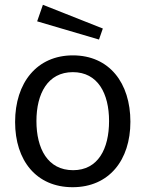

<svg xmlns="http://www.w3.org/2000/svg" viewBox="-20 -771 607 801"><path d="M283 10C435 10 524 -103 524 -263C524 -425 436 -540 284 -540C134 -540 43 -426 43 -262C43 -102 131 10 283 10ZM285 -61C179 -61 132 -151 132 -266C132 -380 179 -470 284 -470C388 -470 435 -381 435 -266C435 -150 389 -61 285 -61ZM135 -682 393 -606 409 -652 159 -751Z"/></svg>

Font: Cheyenne Sans
Style: Regular
Weight: 400
Designer: The Public Sans project authors (U.S. Web Design System), Libre Franklin designed by Pablo Impallari and Rodrigo Fuenzal
Foundry: The Cheyenne Sans Project Authors
Version: Version 2.007